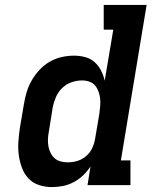

<svg xmlns="http://www.w3.org/2000/svg" viewBox="-20 -755 640 783"><path d="M192 8Q164 8 138.5 -0.5Q113 -9 95.5 -28Q78 -47 69 -72Q60 -97 56.5 -123.5Q53 -150 55 -177.5Q57 -205 61 -233L78 -333Q82 -358 89.5 -382Q97 -406 110.5 -429Q124 -452 142.5 -471.5Q161 -491 184 -504Q207 -517 232 -522.5Q257 -528 282 -528Q306 -528 328 -522Q350 -516 366 -501.5Q382 -487 392 -467.5Q402 -448 407 -426L442 -634H403V-735H578L473 -101H512V0H337L349 -76Q336 -56 318.5 -39.5Q301 -23 280 -12Q259 -1 236.5 3.5Q214 8 192 8ZM257 -93Q277 -93 296.5 -99Q316 -105 332 -119Q348 -133 356.5 -152Q365 -171 368 -190L385 -290Q387 -306 388.5 -321.5Q390 -337 388.5 -352Q387 -367 382 -381Q377 -395 368 -406Q359 -417 344.5 -422Q330 -427 315 -427Q293 -427 271.5 -419.5Q250 -412 233.5 -396Q217 -380 208 -359Q199 -338 195 -317L179 -217Q176 -202 175.5 -187Q175 -172 177.5 -158Q180 -144 186.5 -131Q193 -118 203.5 -109Q214 -100 228 -96.5Q242 -93 257 -93Z"/></svg>

Font: Iosevka Etoile Oblique
Style: Bold
Weight: 700
Italic angle: -9°
Designer: Belleve Invis
Foundry: Belleve Invis
Version: Version 15.5.2; ttfautohint (v1.8.4)